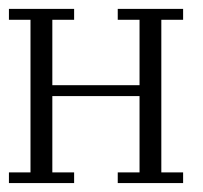

<svg xmlns="http://www.w3.org/2000/svg" viewBox="-20 -410 455 430"><path d="M0 0V-23.9H48.3V-365.7H0V-390.1H146V-365.7H97.2V-219.2H292.5V-365.7H243.7V-390.1H390.1V-365.7H341.3V-23.9H390.1V0H243.7V-23.9H292.5V-194.8H97.2V-23.9H146V0Z"/></svg>

Font: FS Mondwest Regular
Style: Regular
Weight: 400
Designer: NZWStudios2024
Foundry: https://fontstruct.com
Version: Version 1.0